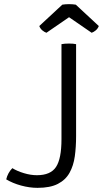

<svg xmlns="http://www.w3.org/2000/svg" viewBox="-20 -896 496 926"><path d="M39.5 -85Q63 -70.5 95.5 -60.8Q128 -51 158 -51Q224 -51 250.2 -90.8Q276.5 -130.5 276.5 -224.5V-683Q291 -686 313 -686Q334 -686 347 -683V-239.5Q347 -187.5 340.8 -142.2Q334.5 -97 315.5 -62.8Q296.5 -28.5 259.2 -9.2Q222 10 161 10Q122.5 10 81.5 -1.2Q40.5 -12.5 10 -31Q17.5 -62.5 39.5 -85ZM345.5 -873.5 456.5 -770.5Q452 -758 441.8 -749.5Q431.5 -741 422 -738L313 -813L204 -738Q194.5 -741 184.2 -749.5Q174 -758 169.5 -770.5L280.5 -873.5Q295.5 -876 313 -876Q330.5 -876 345.5 -873.5Z"/></svg>

Font: Signika Negative SC Light
Style: Regular
Weight: 300
Designer: Anna Giedryś
Foundry: Anna Giedryś
Version: Version 2.000; ttfautohint (v1.8.3) -l 8 -r 50 -G 200 -x 9 -